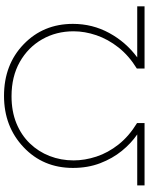

<svg xmlns="http://www.w3.org/2000/svg" viewBox="88 -828 740 957"><g transform="rotate(-90 458.5 -350.0)"><path d="M905 0H595V-38.5Q659 -78 700 -130Q741 -182 760.8 -240Q780.5 -298 780.5 -353.5Q780.5 -440.5 740.5 -510.5Q700.5 -580.5 627.8 -621.8Q555 -663 457 -663Q381.5 -663 322.2 -638.8Q263 -614.5 221.8 -571.8Q180.5 -529 158.8 -473Q137 -417 137 -353.5Q137 -298 156 -240Q175 -182 216.2 -129.8Q257.5 -77.5 323 -37.5V0H12.5V-36.5H266.5Q222 -67 184.2 -113.5Q146.5 -160 123 -221.2Q99.5 -282.5 99.5 -357Q99.5 -505.5 202.8 -603Q306 -700.5 458.5 -700.5Q614.5 -700.5 716 -602.5Q817.5 -504.5 817.5 -357Q817.5 -259.5 772 -176Q726.5 -92.5 650.5 -36.5H905Z"/></g></svg>

Font: Argentum Novus ExtraLight
Style: Regular
Weight: 250
Designer: Julieta Ulanovsky (font) & Cristiano Sobral (main changes)
Foundry: Julieta Ulanovsky (font) & Cristiano Sobral (main changes)
Version: Version 3.00;November 27, 2020;FontCreator 13.0.0.2655 64-bi